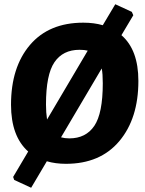

<svg xmlns="http://www.w3.org/2000/svg" viewBox="-20 -762 682 906"><path d="M373 -655Q424 -655 465 -643L524 -742L602 -706L609 -690L553 -596Q633 -527 633 -380Q633 -203 543 -96Q453 11 291 11Q242 11 201 -1L127 124L47 87L42 73L113 -47Q32 -119 32 -268Q32 -445 121.5 -550Q211 -655 373 -655ZM355 -527Q277 -527 237 -468.5Q197 -410 197 -269Q197 -231 202 -198L394 -523Q379 -527 355 -527ZM465 -369Q465 -414 460 -439L268 -114Q286 -109 307 -109Q385 -109 425 -168Q465 -227 465 -369Z"/></svg>

Font: Alegreya Sans SC ExtraBold
Style: Italic
Weight: 800
Italic angle: -7°
Designer: Juan Pablo del Peral
Foundry: Huerta Tipografica
Version: Version 2.007